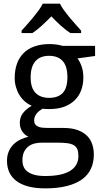

<svg xmlns="http://www.w3.org/2000/svg" viewBox="-20 -786 558 1046"><path d="M498 -536.1V-481L401.9 -467.8Q415.5 -450.7 424.8 -424.1Q434.1 -397.5 434.1 -363.8Q434.1 -326.7 422.6 -295.2Q411.1 -263.7 387.9 -240.7Q364.7 -217.8 330.6 -204.8Q296.4 -191.9 251 -191.9Q240.2 -191.9 229.5 -192.1Q218.8 -192.4 211.9 -193.8Q203.6 -189 195.6 -182.9Q187.5 -176.8 180.9 -168.9Q174.3 -161.1 170.2 -151.4Q166 -141.6 166 -129.9Q166 -116.7 171.9 -108.6Q177.7 -100.6 187.7 -96.2Q197.8 -91.8 211.4 -90.3Q225.1 -88.9 240.2 -88.9H326.2Q371.6 -88.9 402.8 -77.4Q434.1 -65.9 453.9 -46.4Q473.6 -26.9 482.4 -0.2Q491.2 26.4 491.2 56.2Q491.2 99.1 475.3 133.3Q459.5 167.5 426.8 191.2Q394 214.8 344 227.5Q293.9 240.2 226.1 240.2Q173.8 240.2 134.8 230Q95.7 219.7 69.8 200.2Q43.9 180.7 31 153.1Q18.1 125.5 18.1 90.8Q18.1 61.5 27.6 39.3Q37.1 17.1 53.2 1Q69.3 -15.1 90.6 -25.4Q111.8 -35.6 134.8 -41Q114.3 -50.3 101.1 -70.3Q87.9 -90.3 87.9 -116.2Q87.9 -146 103.5 -167.7Q119.1 -189.5 152.8 -210Q131.8 -218.8 114.5 -234.1Q97.2 -249.5 85.2 -269.3Q73.2 -289.1 66.7 -312.5Q60.1 -335.9 60.1 -360.8Q60.1 -404.3 72.3 -438.5Q84.5 -472.7 108.4 -496.6Q132.3 -520.5 168 -533.2Q203.6 -545.9 251 -545.9Q269 -545.9 288.3 -543.2Q307.6 -540.5 320.8 -536.1ZM102.1 87.9Q102.1 106 108.4 121.6Q114.7 137.2 129.2 148.4Q143.6 159.7 167.2 166.3Q190.9 172.9 226.1 172.9Q316.9 172.9 362.1 144.8Q407.2 116.7 407.2 64Q407.2 41.5 401.4 27.3Q395.5 13.2 382.1 5.1Q368.7 -2.9 346.7 -5.9Q324.7 -8.8 293 -8.8H207Q189.9 -8.8 171.4 -4.9Q152.8 -1 137.5 9.8Q122.1 20.5 112.1 39.3Q102.1 58.1 102.1 87.9ZM147 -363.8Q147 -307.6 173.3 -280.3Q199.7 -252.9 248 -252.9Q296.9 -252.9 322 -280Q347.2 -307.1 347.2 -365.2Q347.2 -425.3 321.5 -453.6Q295.9 -481.9 247.1 -481.9Q198.7 -481.9 172.9 -452.6Q147 -423.3 147 -363.8ZM421.9 -606H362.8Q337.9 -622.6 311.5 -646.2Q285.2 -669.9 259.8 -696.8Q233.4 -669.9 207.5 -646.2Q181.6 -622.6 156.7 -606H97.7V-619.1Q110.4 -633.3 127 -651.9Q143.6 -670.4 159.9 -690.2Q176.3 -710 190.7 -729.7Q205.1 -749.5 212.9 -766.1H306.6Q314.5 -749.5 328.9 -729.7Q343.3 -710 359.6 -690.2Q376 -670.4 392.8 -651.9Q409.7 -633.3 421.9 -619.1Z"/></svg>

Font: WenQuanYi Micro Hei
Style: Regular
Weight: 400
Foundry: Ascender Corporation
Version: Version 0.2.0-beta